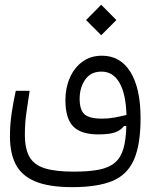

<svg xmlns="http://www.w3.org/2000/svg" viewBox="-20 -564 626 791"><path d="M277.8 207Q181.2 207 125 183.3Q68.8 159.7 44.9 113.3Q21 66.9 21 -1.5Q21 -52.2 28.3 -99.6Q35.6 -147 44.9 -189.9H102.1Q95.2 -144.5 88.9 -100.8Q82.5 -57.1 82.5 -9.8Q82.5 49.3 101.6 82.5Q120.6 115.7 164.6 129.4Q208.5 143.1 283.7 143.1Q346.2 143.1 387.5 135Q428.7 127 453.6 106Q478 85 488.5 48.3Q499 11.7 500.5 -45.4L490.7 -44.9Q480 -29.3 457 -19.8Q434.1 -10.3 384.8 -10.3Q314 -10.3 281.7 -43Q249.5 -75.7 249.5 -152.3Q249.5 -201.7 267.6 -243.2Q285.6 -284.7 319.3 -309.6Q353 -334.5 400.4 -334.5Q476.1 -334.5 517.6 -267.1Q559.1 -199.7 559.1 -77.1Q559.1 32.2 531.7 94.2Q504.4 156.2 442.9 181.6Q381.3 207 277.8 207ZM501 -90.3Q498.5 -178.2 471.9 -223.6Q445.3 -269 397.9 -269Q354 -269 331.1 -236.1Q308.1 -203.1 308.1 -156.7Q308.1 -112.3 327.4 -93.8Q346.7 -75.2 400.9 -75.2Q426.8 -75.2 451.9 -79.8Q477.1 -84.5 501 -90.3ZM397 -418.9 334.5 -481.4 397 -544.4 459.5 -481.4Z"/></svg>

Font: Cascadia Mono PL Light
Style: Regular
Weight: 300
Monospace: yes
Designer: Aaron Bell
Foundry: Saja Typeworks
Version: Version 2404.023; ttfautohint (v1.8.4)